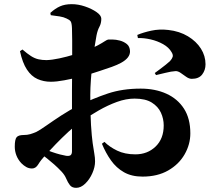

<svg xmlns="http://www.w3.org/2000/svg" viewBox="-20 -823 1040 923"><path d="M665 26Q613 26 576 5Q539 -16 513.5 -52Q488 -88 470 -132L482 -141Q506 -117 543 -99Q580 -81 631 -81Q689 -81 728 -118.5Q767 -156 767 -220Q767 -252 753.5 -281.5Q740 -311 709.5 -330Q679 -349 627 -349Q586 -349 542 -333Q498 -317 454.5 -292Q411 -267 370 -239Q342 -220 309.5 -190Q277 -160 248 -130Q219 -100 199 -78Q176 -53 164 -33Q152 -13 134 -13Q119 -13 106.5 -20Q94 -27 83 -38Q67 -55 59 -75.5Q51 -96 51 -118Q51 -153 60 -163.5Q69 -174 94 -174Q111 -174 125 -178Q139 -182 155 -189Q171 -197 203 -219.5Q235 -242 275.5 -268.5Q316 -295 357 -315Q428 -350 498.5 -373.5Q569 -397 656 -397Q726 -397 780 -372.5Q834 -348 864.5 -300.5Q895 -253 895 -182Q895 -129 867.5 -81Q840 -33 788.5 -3.5Q737 26 665 26ZM346 80Q326 80 316 67Q306 54 298.5 36Q291 18 276 2Q258 -17 240.5 -32.5Q223 -48 206.5 -61Q190 -74 174 -86L190 -107Q211 -99 231 -92Q251 -85 268.5 -80.5Q286 -76 298 -74Q314 -72 320 -77.5Q326 -83 326 -96Q326 -146 326 -225Q326 -304 326 -389Q326 -416 326.5 -457.5Q327 -499 327 -544.5Q327 -590 327 -628.5Q327 -667 326 -687Q325 -713 319.5 -720.5Q314 -728 300 -734Q286 -741 267 -744Q248 -747 224 -750L222 -761Q245 -782 268.5 -792.5Q292 -803 325 -803Q356 -803 388.5 -792Q421 -781 444 -765Q467 -749 467 -733Q467 -711 458 -694.5Q449 -678 444 -653Q440 -631 434.5 -596.5Q429 -562 424.5 -521Q420 -480 417 -439.5Q414 -399 414 -366Q414 -277 417.5 -222Q421 -167 425.5 -135Q430 -103 433.5 -84Q437 -65 437 -47Q437 -20 424 9.5Q411 39 390 59.5Q369 80 346 80ZM224 -430Q190 -430 160.5 -443Q131 -456 109.5 -488.5Q88 -521 76 -577L88 -585Q111 -565 129 -553.5Q147 -542 165 -538Q183 -534 204 -534Q231 -535 266 -542.5Q301 -550 335 -560.5Q369 -571 393 -580Q428 -593 450 -605Q472 -617 484 -625Q496 -633 501 -633Q505 -633 521 -633Q537 -633 556 -628Q575 -623 589.5 -611.5Q604 -600 605 -577Q606 -545 562 -521Q544 -511 517.5 -501.5Q491 -492 461.5 -482.5Q432 -473 404 -464Q391 -460 358.5 -452Q326 -444 289 -437Q252 -430 224 -430ZM902 -444Q889 -444 875.5 -453.5Q862 -463 848.5 -472.5Q835 -482 823 -481Q804 -480 776 -473Q748 -466 730 -462L724 -472Q734 -479 748.5 -490Q763 -501 777 -512Q791 -523 797 -529Q807 -540 810 -549.5Q813 -559 805 -572Q792 -595 764.5 -610.5Q737 -626 704.5 -633.5Q672 -641 643 -640L640 -655Q668 -667 707 -675.5Q746 -684 789 -679Q843 -673 883.5 -648.5Q924 -624 946 -589Q968 -554 968 -514Q968 -486 952 -465Q936 -444 902 -444Z"/></svg>

Font: Noto Serif SC ExtraLight Black
Style: Regular
Weight: 900
Version: Version 2.002-H1;hotconv 1.1.0;makeotfexe 2.6.0